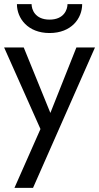

<svg xmlns="http://www.w3.org/2000/svg" viewBox="-20 -690 480 930"><path d="M62 -670C62 -601 115 -530 220 -530C326 -530 378 -601 378 -670H307C307 -645 291 -595 220 -595C149 -595 133 -645 133 -670ZM440 -460H350L224 -143L95 -460H0L176 -65L50 220H140Z"/></svg>

Font: Jost
Style: Regular
Weight: 400
Version: Version 3.710